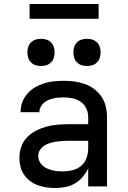

<svg xmlns="http://www.w3.org/2000/svg" viewBox="-20 -932 640 960"><path d="M257 8Q235 8 213 5Q191 2 170 -5.5Q149 -13 131 -26.5Q113 -40 100.5 -58Q88 -76 82.5 -98Q77 -120 77 -142Q77 -170 86 -197Q95 -224 114.5 -244.5Q134 -265 159 -278Q184 -291 211 -298.5Q238 -306 266 -308.5Q294 -311 322 -311H421V-348Q421 -370 411 -390.5Q401 -411 383 -423.5Q365 -436 343 -440.5Q321 -445 299 -445Q286 -445 273 -444Q260 -443 247 -440Q234 -437 222 -432Q210 -427 200 -418.5Q190 -410 183.5 -397.5Q177 -385 177 -372V-371H83V-374Q83 -399 92 -422.5Q101 -446 117.5 -464.5Q134 -483 155.5 -495.5Q177 -508 201 -515.5Q225 -523 249.5 -525.5Q274 -528 299 -528Q325 -528 352 -524.5Q379 -521 404 -512Q429 -503 450.5 -487Q472 -471 487 -449Q502 -427 508.5 -400.5Q515 -374 515 -348V0H421V-90Q410 -67 393.5 -47.5Q377 -28 355 -15Q333 -2 307.5 3Q282 8 257 8ZM295 -75Q319 -75 343 -81Q367 -87 385.5 -102.5Q404 -118 412.5 -141.5Q421 -165 421 -189V-228H322Q306 -228 290.5 -227Q275 -226 259.5 -223.5Q244 -221 229 -216.5Q214 -212 201 -203.5Q188 -195 179.5 -181.5Q171 -168 171 -152Q171 -139 177 -126Q183 -113 193 -104Q203 -95 215.5 -89.5Q228 -84 241.5 -80.5Q255 -77 268.5 -76Q282 -75 295 -75ZM415 -602Q401 -602 388 -606Q375 -610 365 -620Q355 -630 351 -643Q347 -656 347 -670Q347 -684 351 -697Q355 -710 365 -720Q375 -730 388 -734Q401 -738 415 -738Q429 -738 442 -734Q455 -730 465 -720Q475 -710 479 -697Q483 -684 483 -670Q483 -656 479 -643Q475 -630 465 -620Q455 -610 442 -606Q429 -602 415 -602ZM185 -602Q171 -602 158 -606Q145 -610 135 -620Q125 -630 121 -643Q117 -656 117 -670Q117 -684 121 -697Q125 -710 135 -720Q145 -730 158 -734Q171 -738 185 -738Q199 -738 212 -734Q225 -730 235 -720Q245 -710 249 -697Q253 -684 253 -670Q253 -656 249 -643Q245 -630 235 -620Q225 -610 212 -606Q199 -602 185 -602ZM128 -838V-912H473V-838Z"/></svg>

Font: Iosevka Medium Extended
Style: Regular
Weight: 500
Width: 7
Monospace: yes
Designer: Belleve Invis
Foundry: Belleve Invis
Version: Version 32.5.0; ttfautohint (v1.8.4)